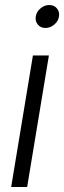

<svg xmlns="http://www.w3.org/2000/svg" viewBox="-20 -743 255 763"><path d="M24.4 0 110.8 -522.5H174.3L87.9 0ZM160.6 -631.8Q141.6 -631.8 130.4 -645.3Q119.1 -658.7 122.1 -677.2Q125 -696.3 140.9 -709.7Q156.7 -723.1 175.8 -723.1Q194.8 -723.1 206.1 -709.7Q217.3 -696.3 214.4 -677.2Q211.4 -658.7 195.6 -645.3Q179.7 -631.8 160.6 -631.8Z"/></svg>

Font: Inter 28pt Light
Style: Italic
Weight: 300
Italic angle: -9.3988°
Designer: Rasmus Andersson
Foundry: rsms
Version: Version 4.001;git-66647c0bb